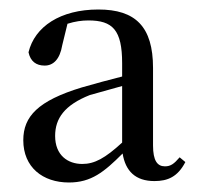

<svg xmlns="http://www.w3.org/2000/svg" viewBox="-20 -839 416 404"><path d="M125 -455C172 -455 199 -477 238 -516C244 -479 265 -458 305 -458C333 -458 354 -467 370 -498L358 -508C346 -494 339 -489 327 -489C311 -489 302 -501 302 -533V-696C302 -783 265 -819 187 -819C107 -819 53 -783 40 -729C44 -710 56 -701 74 -701C92 -701 106 -714 111 -744L122 -789C138 -794 152 -796 166 -796C217 -796 237 -776 237 -706V-678C209 -671 180 -663 152 -655C60 -627 29 -594 29 -544C29 -487 70 -455 125 -455ZM237 -539C201 -506 179 -494 153 -494C123 -494 96 -512 96 -553C96 -590 116 -618 169 -639L237 -658Z"/></svg>

Font: Noto Serif HK Medium
Style: Regular
Weight: 500
Designer: Ryoko NISHIZUKA 西塚涼子 (kana & ideographs); Frank Grießhammer (Latin, Greek & Cyrillic); Wenlong ZHANG 张文龙 (bopomofo); San
Foundry: Adobe
Version: Version 2.001;hotconv 1.1.0;makeotfexe 2.6.0